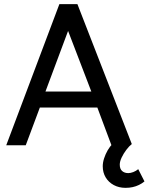

<svg xmlns="http://www.w3.org/2000/svg" viewBox="-20 -700 716 925"><path d="M522 -6Q509 6 498.5 24.5Q488 43 481.5 63Q475 83 475 101Q475 131 489 154.5Q503 178 528 191.5Q553 205 585 205Q603 205 619 201.5Q635 198 649.5 191Q664 184 676 174L646 115Q635 124 622 129Q609 134 598 134Q580 134 568.5 124Q557 114 557 93Q557 78 566 59Q575 40 588.5 22Q602 4 615 -6ZM420 -259H199L308 -551ZM266 -680 10 0H104L172 -182H449L520 8L615 -6L353 -680Z"/></svg>

Font: Catamaran Medium
Style: Regular
Weight: 500
Designer: Pria Ravichandran
Version: Version 2.000